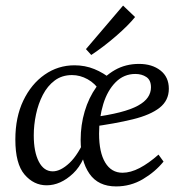

<svg xmlns="http://www.w3.org/2000/svg" viewBox="-20 -655 648 688"><path d="M147 9Q101 9 68 -29.5Q35 -68 35 -155Q35 -235 63.5 -294.5Q92 -354 140 -387.5Q188 -421 247 -421Q285 -421 318 -407.5Q351 -394 379 -371L338 -329Q321 -356 294 -371Q267 -386 238 -386Q202 -386 176 -366.5Q150 -347 133.5 -315Q117 -283 109 -245Q101 -207 101 -170Q101 -111 119 -76Q137 -41 169 -41Q197 -41 229 -71Q261 -101 289 -167L301 -164Q287 -76 242 -33.5Q197 9 147 9ZM478 -426Q525 -426 555 -402.5Q585 -379 585 -337Q585 -295 552 -269Q519 -243 456 -227.5Q393 -212 304 -200L308 -234Q368 -242 409 -252.5Q450 -263 474.5 -276.5Q499 -290 510 -306.5Q521 -323 521 -342Q521 -368 504.5 -379Q488 -390 465 -390Q424 -390 394.5 -360.5Q365 -331 350 -282Q335 -233 335 -176Q335 -109 357 -72.5Q379 -36 419 -36Q448 -36 480.5 -53Q513 -70 548 -101L566 -76Q536 -39 492 -13Q448 13 396 13Q332 13 300.5 -32.5Q269 -78 269 -154Q269 -207 283.5 -256Q298 -305 325.5 -343.5Q353 -382 391.5 -404Q430 -426 478 -426ZM288 -479 421 -635 464 -594Q440 -564 395.5 -525.5Q351 -487 307 -458Z"/></svg>

Font: Rasa Light
Style: Italic
Weight: 300
Italic angle: -7.10001°
Designer: Anna Giedrys (Yrsa+Rasa design), David Brezina (Yrsa art-direction, Rasa art-direction, design)
Foundry: Rosetta Type Foundry
Version: Version 2.004